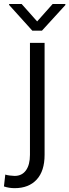

<svg xmlns="http://www.w3.org/2000/svg" viewBox="-67 -747 353 980"><path d="M85.9 -528.3H160.6V43.5Q160.6 126 120.1 169.7Q79.6 213.4 7.8 213.4Q-21 213.4 -46.9 204.6L-40 144Q-32.7 147 -16.8 148.9Q-1 150.9 7.8 150.9Q44.9 150.9 65.4 122.6Q85.9 94.2 85.9 43.5ZM43.5 -726.6 122.6 -637.7 201.7 -726.6H266.6V-721.2L147 -590.3H98.1L-20.5 -721.7V-726.6Z"/></svg>

Font: Vazirmatn RD UI Light
Style: Regular
Weight: 300
Designer: Saber Rastikerdar
Foundry: Saber Rastikerdar
Version: Version 33.003